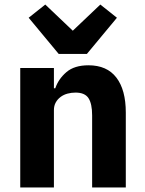

<svg xmlns="http://www.w3.org/2000/svg" viewBox="-20 -824 636 844"><path d="M69 0ZM69 0V-525H217V-436H223Q237 -477 272 -507Q307 -537 369 -537Q450 -537 491.5 -483Q533 -429 533 -329V0H385V-317Q385 -368 369 -392.5Q353 -417 312 -417Q294 -417 277 -412.5Q260 -408 246.5 -398Q233 -388 225 -373.5Q217 -359 217 -340V0ZM238 -587 106 -746 179 -804 300 -689 421 -804 494 -746 362 -587Z"/></svg>

Font: Aneliza ExtraBold
Style: Regular
Weight: 800
Designer: Mike Abbink, Paul van der Laan, Pieter van Rosmalen
Foundry: Bold Monday
Version: Version 3.001;September 8, 2019;FontCreator 11.5.0.2425 64-b